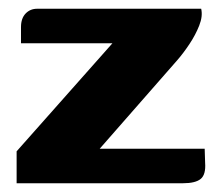

<svg xmlns="http://www.w3.org/2000/svg" viewBox="-20 -419 505 439"><path d="M208 -79H448L449 -47Q451 -20 439 -10Q427 0 398 0H18V-73L237 -320H28V-357Q28 -377 38.5 -388Q49 -399 65 -399H440Q444 -382 435.5 -360.5Q427 -339 413 -318Q399 -297 385 -281Z"/></svg>

Font: Genos Thin
Style: Bold
Weight: 700
Version: Version 1.010